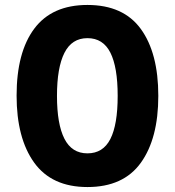

<svg xmlns="http://www.w3.org/2000/svg" viewBox="-20 -745 705 775"><path d="M619 -358Q619 -186 548.5 -88Q478 10 333 10Q189 10 118 -88.5Q47 -187 47 -359Q47 -534 118.5 -629.5Q190 -725 333 -725Q478 -725 548.5 -628Q619 -531 619 -358ZM210 -358Q210 -244 240 -185Q270 -126 333 -126Q396 -126 425.5 -184Q455 -242 455 -358Q455 -474 425.5 -532.5Q396 -591 333 -591Q270 -591 240 -531.5Q210 -472 210 -358Z"/></svg>

Font: Noto Sans Tamil Condensed ExtraBold
Style: Regular
Weight: 800
Width: 3
Designer: Jelle Bosma - Monotype Design Team
Foundry: Monotype Imaging Inc.
Version: Version 2.004; ttfautohint (v1.8.4.7-5d5b)